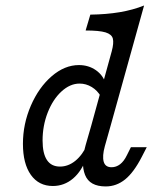

<svg xmlns="http://www.w3.org/2000/svg" viewBox="-20 -661 565 694"><path d="M62.9 -141.1Q62.9 -212.9 91.5 -279Q120.2 -345.2 166.9 -385.5Q213.7 -425.8 265.3 -425.8Q300 -425.8 326.6 -407.3Q353.2 -388.7 362.1 -358.1L345.2 -311.3Q332.3 -333.9 311.7 -346.4Q291.1 -358.9 267.7 -358.9Q233.1 -358.9 202 -330.2Q171 -301.6 152.4 -254Q133.9 -206.5 133.9 -153.2Q133.9 -106.5 149.6 -82.7Q165.3 -58.9 196.8 -58.9Q226.6 -58.9 252.4 -79.8Q278.2 -100.8 296 -139.5L293.5 -92.7Q275.8 -42.7 244 -15.7Q212.1 11.3 171 11.3Q120.2 11.3 91.5 -29Q62.9 -69.4 62.9 -141.1ZM289.5 -550.8 306.5 -608.1Q364.5 -608.9 412.5 -616.9Q460.5 -625 500.8 -641.1L379.8 -206.5H309.7L383.9 -475.8Q391.9 -505.6 387.9 -521.4Q383.9 -537.1 361.3 -544Q338.7 -550.8 289.5 -550.8ZM383.1 -56.5Q400 -56.5 414.1 -67.3Q428.2 -78.2 438.7 -100L453.2 -129H510.5L492.7 -94.4Q463.7 -37.9 432.3 -12.5Q400.8 12.9 362.1 12.9Q304 12.9 287.5 -28.6Q271 -70.2 289.5 -136.3L309.7 -206.5H379.8L358.9 -132.3Q349.2 -96.8 354.8 -76.6Q360.5 -56.5 383.1 -56.5Z"/></svg>

Font: Playfair Micro SmCond SmLight
Style: Italic
Weight: 360
Width: 4
Italic angle: -15.6°
Designer: Claus Eggers Sørensen
Foundry: Claus Eggers Sørensen
Version: Version 2.203;Glyphs 3.3 (3326)